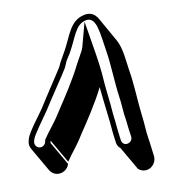

<svg xmlns="http://www.w3.org/2000/svg" viewBox="-40 -724 527 526"><g transform="rotate(5 223.5 -461.5)"><path d="M110 -322V-328L163 -275C172 -302 181 -316 192 -353C204 -388 222 -441 231 -486C246 -445 264 -404 278 -364L287 -342C290 -334 294 -328 302 -325L355 -272C382 -260 404 -286 396 -310L387 -332C384 -339 381 -348 377 -356C368 -375 362 -398 353 -419C339 -453 324 -504 307 -540C298 -560 286 -598 266 -618L213 -672C201 -684 186 -689 167 -677C134 -657 137 -618 126 -575L121 -556C119 -549 117 -541 116 -532C115 -527 89 -450 78 -414C73 -398 50 -347 50 -328V-322C50 -314 53 -307 59 -301L112 -248C118 -242 125 -239 133 -239C149 -239 163 -253 163 -269ZM95 -322C95 -314 88 -307 80 -307C72 -307 65 -314 65 -322V-328C65 -340 86 -392 92 -410C103 -446 129 -520 131 -529C133 -537 133 -545 135 -552L141 -571C153 -619 150 -649 175 -664C205 -682 220 -631 240 -587C256 -552 271 -501 286 -466C295 -446 301 -423 311 -402C314 -395 317 -387 320 -379L329 -358C335 -340 309 -327 301 -347L292 -369C285 -388 279 -403 272 -421C263 -448 253 -470 243 -498C230 -538 216 -568 203 -597L174 -661V-591C174 -585 172 -576 169 -565L164 -545C155 -499 137 -446 125 -410C114 -373 105 -360 95 -330Z"/></g></svg>

Font: Squarish
Style: Shd
Weight: 400
Foundry: Cannot Into Space Fonts
Version: Version 0.272